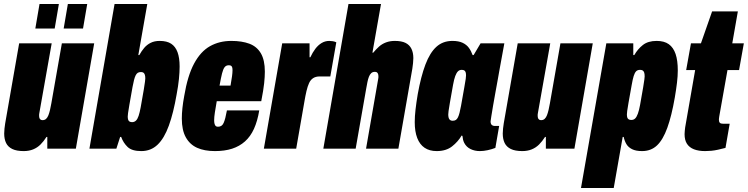

<svg xmlns="http://www.w3.org/2000/svg" viewBox="-20 -745 3747 962"><path d="M99 12Q63 12 41.5 1.5Q20 -9 10.5 -28.5Q1 -48 1 -76Q1 -88 2.5 -101Q4 -114 6 -127L76 -528H239L177 -178Q176 -174 176 -171Q176 -168 176 -165Q176 -159 177.5 -154Q179 -149 183 -146Q187 -143 193 -143Q204 -143 211 -149.5Q218 -156 222.5 -167.5Q227 -179 230.5 -194Q234 -209 237 -226L290 -528H452L360 0H217V-59H213Q199 -37 183 -21Q167 -5 146 3.5Q125 12 99 12ZM157 -602 178 -725H275L254 -602ZM299 -602 320 -725H417L396 -602Z M688 12Q641 12 619.5 -8.5Q598 -29 587 -59H582L563 0H428L554 -725H718L673 -469H678Q689 -489 702.5 -505Q716 -521 735 -530.5Q754 -540 780 -540Q816 -540 837.5 -526Q859 -512 869.5 -483.5Q880 -455 880 -412Q880 -384 876.5 -349Q873 -314 865 -272Q849 -179 826 -115.5Q803 -52 769.5 -20Q736 12 688 12ZM642 -133Q653 -133 661 -140.5Q669 -148 674.5 -164.5Q680 -181 685 -208Q696 -268 700.5 -296.5Q705 -325 706.5 -336Q708 -347 708 -352Q708 -364 705.5 -371Q703 -378 698.5 -381Q694 -384 686 -384Q676 -384 670 -380Q664 -376 659.5 -367Q655 -358 651.5 -344Q648 -330 644 -309Q633 -248 628 -218.5Q623 -189 621.5 -178Q620 -167 620 -161Q620 -152 622 -145.5Q624 -139 629 -136Q634 -133 642 -133Z M1057 12Q1004 12 967.5 -4.5Q931 -21 911 -57Q891 -93 891 -151Q891 -175 894 -203.5Q897 -232 903 -264Q920 -366 952.5 -426.5Q985 -487 1032 -513.5Q1079 -540 1139 -540Q1192 -540 1229.5 -526Q1267 -512 1287 -478Q1307 -444 1307 -386Q1307 -361 1303.5 -327.5Q1300 -294 1289 -238H1066Q1060 -204 1056.5 -181Q1053 -158 1053 -142Q1053 -132 1055 -124.5Q1057 -117 1061 -113.5Q1065 -110 1072 -110Q1082 -110 1089 -114.5Q1096 -119 1100.5 -129Q1105 -139 1109 -154.5Q1113 -170 1117 -192H1279Q1270 -138 1252.5 -99.5Q1235 -61 1207.5 -36.5Q1180 -12 1143 0Q1106 12 1057 12ZM1080 -316H1135Q1140 -344 1142.5 -362.5Q1145 -381 1145 -393Q1145 -403 1143 -408.5Q1141 -414 1137 -416Q1133 -418 1126 -418Q1113 -418 1105.5 -408.5Q1098 -399 1092.5 -377Q1087 -355 1080 -316Z M1302 0 1394 -528H1531V-458H1535Q1546 -482 1560 -500.5Q1574 -519 1591.5 -529.5Q1609 -540 1630 -540Q1638 -540 1647.5 -538.5Q1657 -537 1665 -533L1635 -362H1582Q1562 -362 1549 -353.5Q1536 -345 1528.5 -328.5Q1521 -312 1515.5 -288.5Q1510 -265 1505 -235L1464 0Z M1600 0 1726 -725H1889L1846 -481H1850Q1864 -498 1879 -511.5Q1894 -525 1914 -532.5Q1934 -540 1958 -540Q1992 -540 2012 -530Q2032 -520 2041.5 -500.5Q2051 -481 2051 -454Q2051 -442 2049.5 -428.5Q2048 -415 2046 -401L1976 0H1814L1875 -350Q1876 -354 1876 -357Q1876 -360 1876 -363Q1876 -370 1874 -375Q1872 -380 1868.5 -382.5Q1865 -385 1858 -385Q1847 -385 1840 -378.5Q1833 -372 1828.5 -360.5Q1824 -349 1821 -334Q1818 -319 1815 -302L1762 0Z M2168 12Q2132 12 2107.5 -4.5Q2083 -21 2070.5 -53.5Q2058 -86 2058 -133Q2058 -162 2062 -196.5Q2066 -231 2073 -273Q2089 -362 2111.5 -421.5Q2134 -481 2166.5 -510.5Q2199 -540 2247 -540Q2278 -540 2298 -530.5Q2318 -521 2329.5 -505Q2341 -489 2348 -469H2353L2388 -528H2507L2483 -397Q2480 -380 2474.5 -349Q2469 -318 2462.5 -283Q2456 -248 2450.5 -215.5Q2445 -183 2441.5 -161Q2438 -139 2438 -137Q2438 -125 2443.5 -119.5Q2449 -114 2457 -114H2481L2462 -4Q2444 3 2423.5 7.5Q2403 12 2384 12Q2359 12 2338 2Q2317 -8 2306 -29Q2302 -37 2300 -45.5Q2298 -54 2297 -64L2293 -66Q2275 -35 2245 -11.5Q2215 12 2168 12ZM2248 -140Q2258 -140 2264 -144Q2270 -148 2274.5 -157Q2279 -166 2282.5 -180Q2286 -194 2290 -215Q2301 -278 2306.5 -308Q2312 -338 2313.5 -350Q2315 -362 2315 -367Q2315 -377 2313 -383Q2311 -389 2306.5 -392Q2302 -395 2293 -395Q2282 -395 2274.5 -387.5Q2267 -380 2261 -364Q2255 -348 2250 -320Q2239 -259 2234 -229.5Q2229 -200 2227.5 -189Q2226 -178 2226 -172Q2226 -155 2231.5 -147.5Q2237 -140 2248 -140Z M2597 12Q2561 12 2539.5 1.5Q2518 -9 2508.5 -28.5Q2499 -48 2499 -76Q2499 -88 2500.5 -101Q2502 -114 2504 -127L2574 -528H2737L2675 -178Q2674 -174 2674 -171Q2674 -168 2674 -165Q2674 -159 2675.5 -154Q2677 -149 2681 -146Q2685 -143 2691 -143Q2702 -143 2709 -149.5Q2716 -156 2720.5 -167.5Q2725 -179 2728.5 -194Q2732 -209 2735 -226L2788 -528H2950L2858 0H2715V-59H2711Q2697 -37 2681 -21Q2665 -5 2644 3.5Q2623 12 2597 12Z M2891 197 3018 -528H3153V-469H3158Q3175 -499 3201 -519.5Q3227 -540 3270 -540Q3308 -540 3331 -523.5Q3354 -507 3365 -474.5Q3376 -442 3376 -392Q3376 -364 3372 -330.5Q3368 -297 3361 -256Q3345 -164 3323.5 -104.5Q3302 -45 3272 -16.5Q3242 12 3197 12Q3166 12 3147 2.5Q3128 -7 3118.5 -23Q3109 -39 3105 -59H3100L3055 197ZM3143 -144Q3155 -144 3162.5 -151.5Q3170 -159 3176 -175.5Q3182 -192 3187 -219Q3198 -279 3202.5 -307.5Q3207 -336 3208.5 -346.5Q3210 -357 3210 -362Q3210 -375 3207.5 -382Q3205 -389 3200 -392Q3195 -395 3187 -395Q3174 -395 3167 -387.5Q3160 -380 3155 -364Q3150 -348 3145 -319Q3134 -259 3129 -229.5Q3124 -200 3122.5 -189Q3121 -178 3121 -172Q3121 -162 3123 -156Q3125 -150 3130 -147Q3135 -144 3143 -144Z M3513 12Q3480 12 3457 3Q3434 -6 3422 -24.5Q3410 -43 3410 -73Q3410 -81 3411 -89.5Q3412 -98 3413 -107L3463 -394H3418L3442 -528H3492L3548 -688H3677L3649 -528H3707L3683 -394H3625L3584 -163Q3583 -157 3582.5 -152.5Q3582 -148 3582 -145Q3582 -135 3586.5 -130Q3591 -125 3603 -125H3636L3615 -4Q3596 1 3578 5Q3560 9 3544 10.5Q3528 12 3513 12Z"/></svg>

Font: Archivo ExtraCondensed Black
Style: Italic
Weight: 900
Width: 2
Italic angle: -10°
Designer: Hector Gatti
Foundry: Omnibus-Type
Version: Version 2.001